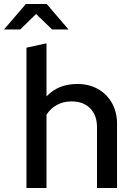

<svg xmlns="http://www.w3.org/2000/svg" viewBox="-73 -938 660 958"><path d="M59 0V-700L159 -722V-457Q218 -519 312 -519Q371 -519 415.5 -494Q460 -469 485.5 -424Q511 -379 511 -320V0H411V-303Q411 -363 377 -397.5Q343 -432 284 -432Q244 -432 212 -415Q180 -398 159 -366V0ZM187 -791 107 -868 28 -791H-53L56 -918H160L269 -791Z"/></svg>

Font: Red Hat Display SemiBold
Style: Regular
Weight: 600
Designer: Pentagram, MCKL
Foundry: Pentagram, MCKL
Version: Version 1.023